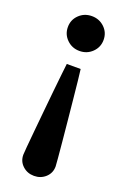

<svg xmlns="http://www.w3.org/2000/svg" viewBox="-144 -551 550 837"><g transform="rotate(20 130.5 -132.5)"><path d="M47.7 -422.6Q47.7 -456.6 71.8 -479.8Q95.9 -503 130.5 -503Q165.1 -503 189.3 -479.8Q213.4 -456.6 213.4 -422.6Q213.4 -388.6 189.3 -365.1Q165.1 -341.5 130.5 -341.5Q95.9 -341.5 71.8 -365.1Q47.7 -388.6 47.7 -422.6ZM98.4 -269.5H162.7Q164.9 -254.3 168.7 -218.2Q172.6 -182.1 177.2 -135.2Q181.9 -88.3 186.8 -38.6Q191.7 11.1 195.9 55.6Q200 100 202.7 130.1Q205.5 160.3 205.5 167.1Q205.5 197.7 183.6 217.9Q161.7 238 130.5 238Q99.3 238 77.5 217.9Q55.6 197.7 55.6 167.1Q55.6 160.3 58.3 130.1Q61.1 100 65.2 55.6Q69.3 11.1 74.3 -38.6Q79.2 -88.3 83.9 -135.2Q88.5 -182.1 92.6 -218.2Q96.8 -254.3 98.4 -269.5Z"/></g></svg>

Font: Wix Madefor Display
Style: Regular
Weight: 400
Designer: Dalton Maag Ltd
Foundry: Dalton Maag Ltd
Version: Version 3.100